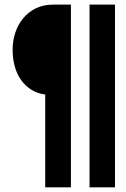

<svg xmlns="http://www.w3.org/2000/svg" viewBox="-20 -682 540 825"><path d="M364.7 -662.1H474.1V123H364.7ZM174.3 -275.9Q139.6 -280.3 113.5 -297.1Q87.4 -314 69.6 -339.6Q51.8 -365.2 43 -398.4Q34.2 -431.6 34.2 -469.2Q34.2 -505.9 45.4 -540.5Q56.6 -575.2 78.6 -602.3Q100.6 -629.4 133.1 -645.8Q165.5 -662.1 208 -662.1H284.7V123H174.3Z"/></svg>

Font: PT Astra Sans
Style: Bold Italic
Weight: 700
Italic angle: -16°
Designer: A.Korolkova, I. Chaeva
Foundry: ParaType Ltd
Version: Version 1.002W